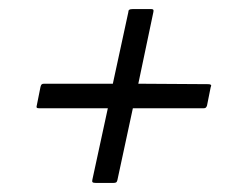

<svg xmlns="http://www.w3.org/2000/svg" viewBox="-20 -515 516 422"><path d="M190 -113Q185 -113 183.5 -114.5Q182 -116 183 -120L217 -277H66Q61 -277 60.5 -279Q60 -281 61 -284L69 -324Q70 -328 71.5 -329.5Q73 -331 77 -331H228L262 -488Q262 -492 264 -493.5Q266 -495 271 -495H313Q316 -495 317 -493.5Q318 -492 317 -488L284 -331L438 -330Q442 -330 443.5 -328.5Q445 -327 443 -323L435 -283Q434 -280 432.5 -278.5Q431 -277 427 -277H272L238 -119Q237 -115 235 -114Q233 -113 230 -113Z"/></svg>

Font: Glory
Style: Italic
Weight: 400
Italic angle: -12°
Designer: Robert Leuschke
Foundry: Robert Leuschke
Version: Version 1.011